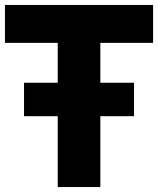

<svg xmlns="http://www.w3.org/2000/svg" viewBox="-22 -734 638 775"><path d="M-2 -714H596V-561H383V-400H519V-265H383V21H211V-265H75V-400H211V-561H-2Z"/></svg>

Font: Repo
Style: ExtraBold
Weight: 800
Designer: Stefan Peev
Foundry: Context Ltd
Version: Version 001.000